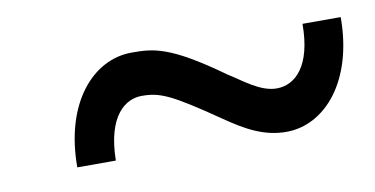

<svg xmlns="http://www.w3.org/2000/svg" viewBox="-33 -448 556 285"><g transform="rotate(-10 245.0 -305.0)"><path d="M432.1 -381.3C432.1 -317.4 405.8 -293.5 377.9 -293.5C353 -293.5 329.1 -314.5 309.1 -326.7C231.9 -382.3 207 -383.3 174.8 -383.3C116.7 -383.3 65.9 -326.7 65.9 -229.5H124C125 -298.3 154.8 -317.4 178.2 -317.4C205.6 -317.4 221.2 -311 290 -263.7C320.3 -242.7 347.2 -227.5 380.9 -227.5C439 -227.5 489.7 -284.7 489.7 -381.3Z"/></g></svg>

Font: Cardo
Style: Italic
Weight: 400
Designer: David J. Perry
Foundry: David J. Perry
Version: Version 0.99